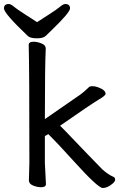

<svg xmlns="http://www.w3.org/2000/svg" viewBox="-31 -922 597 962"><path d="M337.9 -115.2Q256.8 -205.1 210.9 -250L193.8 -240.2V-106L199.2 0Q199.2 16.1 174.8 16.1Q155.8 16.1 134.8 7.6Q113.8 -1 113.8 -18.1L116.2 -106Q116.2 -589.8 112.8 -696.8Q112.8 -712.9 137.2 -712.9Q155.8 -712.9 177 -704.3Q198.2 -695.8 198.2 -679.2Q193.8 -589.8 193.8 -325.2L373 -449.2Q388.2 -460 412.1 -482.9Q417 -490.2 432.1 -490.2Q444.8 -490.2 460 -484.9Q498 -471.2 498 -452.1Q498 -442.9 463.6 -422.9Q429.2 -402.8 270 -292Q293.9 -269 332.5 -228Q371.1 -187 411.1 -146Q451.2 -105 481.9 -73.2Q511.2 -46.9 537.1 -36.1Q545.9 -32.2 545.9 -22Q545.9 -13.2 534.2 -2.9Q507.8 20 483.9 20Q460 20 337.9 -115.2ZM154.8 -730Q123 -730 109.9 -740.2Q-11.2 -855 -11.2 -879.9Q-11.2 -901.9 13.2 -901.9Q22.9 -901.9 39.1 -888.4Q55.2 -875 89.1 -853.5Q123 -832 154.8 -811Q187 -832 220.5 -853.5Q253.9 -875 270 -888.4Q286.1 -901.9 295.9 -901.9Q319.8 -901.9 319.8 -879.9Q319.8 -859.9 231.9 -774.9Q211.9 -755.9 199 -742.9Q186 -730 154.8 -730Z"/></svg>

Font: LXGW WenKai Screen
Style: Regular
Weight: 400
Designer: LXGW / Fontworks Inc.
Foundry: LXGW / Fontworks Inc.
Version: Version 1.510;January 18,2025